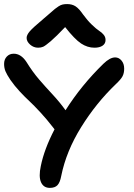

<svg xmlns="http://www.w3.org/2000/svg" viewBox="-21 -933 656 937"><path d="M165 -700.2Q143.1 -700.2 126 -715.3Q108.9 -730.5 108.9 -748Q108.9 -761.7 123.5 -779.3Q138.2 -796.9 192.9 -842.8Q206.1 -853.5 223.1 -868.7Q240.2 -883.8 247.3 -889.6Q254.4 -895.5 265.1 -902.3Q275.9 -909.2 285.2 -911.1Q294.4 -913.1 307.1 -913.1Q331.1 -913.1 348.1 -901.9Q365.2 -890.6 384.8 -861.8Q405.3 -833.5 427.5 -812.3Q449.7 -791 463.1 -782.5Q476.6 -773.9 485.4 -762.9Q494.1 -752 494.1 -737.8Q494.1 -720.2 479.7 -710.2Q465.3 -700.2 439.9 -700.2Q405.8 -700.2 374.5 -720.9Q343.3 -741.7 296.9 -800.8Q252.9 -754.4 226.6 -731.9Q200.2 -709.5 189.5 -704.8Q178.7 -700.2 165 -700.2ZM222.2 -16.1Q191.4 -16.1 179.2 -43.7Q167 -71.3 178.2 -123Q194.8 -205.1 245.1 -301.8Q242.7 -304.2 238.8 -310.1Q208 -350.1 176 -384.8Q144 -419.4 122.3 -439.5Q100.6 -459.5 75.2 -486.8Q49.8 -514.2 29.8 -543Q12.2 -569.3 5.6 -585.4Q-1 -601.6 -1 -621.1Q-1 -643.1 12.2 -657Q25.4 -670.9 45.9 -670.9Q81.5 -670.9 107.9 -630.9Q138.2 -582 169.4 -545.7Q200.7 -509.3 235.4 -472.2Q270 -435.1 298.8 -395Q376 -517.1 483.9 -622.1Q515.6 -652.8 541 -652.8Q559.1 -652.8 572 -637.5Q585 -622.1 585 -598.1Q585 -576.2 577.1 -561Q569.3 -545.9 543.9 -522Q448.2 -430.2 375.2 -312.7Q302.2 -195.3 277.8 -74.2Q272 -42.5 259.5 -29.3Q247.1 -16.1 222.2 -16.1Z"/></svg>

Font: Shantell Sans Irregular
Style: Regular
Weight: 500
Designer: Stephen Nixon, Anya Danilova, Shantell Martin
Foundry: Arrow Type
Version: Version 1.006;[9816181b4]